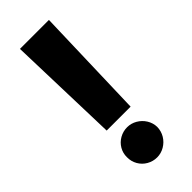

<svg xmlns="http://www.w3.org/2000/svg" viewBox="-234 -744 792 792"><g transform="rotate(-45 161.5 -348.5)"><path d="M231.4 -215.8H91.8L77.1 -707H246.1ZM73.2 -79.1Q72.8 -102.5 84.5 -122.6Q96.2 -142.6 116.7 -154.3Q137.2 -166 161.1 -166Q184.1 -166 204.3 -154.3Q224.6 -142.6 237.1 -122.6Q249.5 -102.5 250 -79.1Q249.5 -54.7 237.3 -34.4Q225.1 -14.2 204.6 -2.2Q184.1 9.8 161.1 9.8Q137.2 9.8 116.7 -2Q96.2 -13.7 84.5 -34.2Q72.8 -54.7 73.2 -79.1Z"/></g></svg>

Font: Pretendard GOV ExtraBold
Style: Regular
Weight: 800
Designer: Base glyphs from Inter by Rasmus Andersson; Hangeul glyphs from Noto Sans CJK(Source Han Sans) by Jang Soo-young and Kan
Foundry: Kil Hyung-jin
Version: Version 1.309